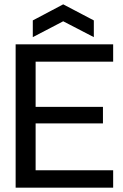

<svg xmlns="http://www.w3.org/2000/svg" viewBox="-20 -864 567 884"><path d="M52 0V-660H144V0ZM102 0V-80H501V0ZM102 -296V-372H454V-296ZM102 -580V-660H501V-580ZM131 -693V-770L271 -844L412 -770V-693L271 -766Z"/></svg>

Font: Bricolage Grotesque 96pt ExtraBold 96pt
Style: Regular
Weight: 400
Version: Version 1.001;gftools[0.9.33.dev8+g029e19f]